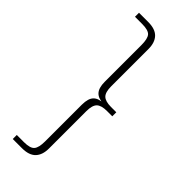

<svg xmlns="http://www.w3.org/2000/svg" viewBox="-231 -609 742 742"><g transform="rotate(45 140.0 -238.0)"><path d="M30 107V85H69Q103 85 114 72Q125 59 125 25V-175Q125 -210 139.5 -224.5Q154 -239 184 -239V-237Q154 -237 139.5 -252Q125 -267 125 -301V-501Q125 -536 114 -548.5Q103 -561 69 -561H30V-583H80Q119 -583 137 -564Q155 -545 155 -510V-306Q155 -274 167.5 -261.5Q180 -249 211 -249H240V-227H211Q180 -227 167.5 -214.5Q155 -202 155 -170V34Q155 69 137 88Q119 107 80 107Z"/></g></svg>

Font: Rokkitt Thin
Style: Regular
Weight: 250
Version: Version 3.103